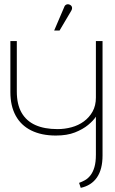

<svg xmlns="http://www.w3.org/2000/svg" viewBox="-20 -898 555 925"><path d="M322 -844Q326 -850 327 -856Q328 -862 325.5 -867Q323 -872 317 -875Q311 -878 305.5 -877.5Q300 -877 295.5 -873.5Q291 -870 289 -863L241 -751H267ZM474 -149V-700H442V-428Q442 -389 426 -360.5Q410 -332 384 -313Q358 -294 325 -285Q292 -276 257 -276Q194 -276 150.5 -295.5Q107 -315 84 -355Q61 -395 61 -457V-700H30V-454Q30 -388 55.5 -341Q81 -294 130.5 -269.5Q180 -245 249 -245Q303 -245 341 -260Q379 -275 404.5 -296Q430 -317 442 -336V-153Q442 -117 435 -93Q428 -69 416 -53.5Q404 -38 389.5 -30Q375 -22 361 -17L369 7Q420 -4 447 -43Q474 -82 474 -149Z"/></svg>

Font: Advent Pro ExtraLight
Style: Regular
Weight: 250
Version: Version 3.000